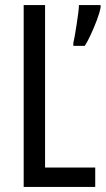

<svg xmlns="http://www.w3.org/2000/svg" viewBox="-20 -734 415 754"><path d="M73 0V-714H157V-76H354V0ZM375 -704Q371 -683 360 -654Q349 -625 336.5 -598Q324 -571 313 -554H268V-565Q270 -573 273.5 -592.5Q277 -612 280.5 -635.5Q284 -659 287 -680.5Q290 -702 290 -714H375Z"/></svg>

Font: Noto Sans Ethiopic ExtraCondensed
Style: Regular
Weight: 400
Width: 2
Designer: Monotype Design Team
Foundry: Monotype Imaging Inc.
Version: Version 2.102; ttfautohint (v1.8.4.7-5d5b)